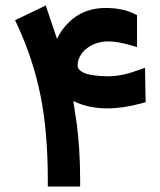

<svg xmlns="http://www.w3.org/2000/svg" viewBox="-20 -684 588 704"><path d="M155.3 -21Q155.3 -202.6 128.2 -335.4Q101.1 -468.3 43.5 -592.3L35.2 -609.9L52.7 -618.2L127.9 -654.3L147.5 -664.1L154.8 -643.1L189 -541.5Q197.3 -558.6 208 -574Q218.8 -589.4 234.9 -604.5Q251 -619.6 269.8 -630.6Q288.6 -641.6 313.7 -648.2Q338.9 -654.8 366.7 -654.8Q429.2 -654.8 471.7 -633.8L482.4 -628.4V-616.2V-537.1V-511.2L457.5 -518.6Q409.7 -532.2 377 -532.2Q345.7 -532.2 319.6 -519.8Q293.5 -507.3 279.1 -487.1Q264.6 -466.8 264.6 -443.8Q264.6 -426.3 291.5 -415.5Q318.4 -404.8 377.4 -404.3Q426.3 -404.3 485.8 -426.3L511.7 -435.5L512.2 -408.2L513.7 -324.7L514.2 -309.6L499.5 -305.2Q431.6 -286.6 373 -286.6Q303.7 -286.6 249 -313.5Q258.3 -253.4 262.5 -221.9Q266.6 -190.4 270.3 -137.7Q273.9 -85 273.9 -19.5V0H254.4H174.8H155.3V-19.5Z"/></svg>

Font: Samim WOL
Style: Bold-WOL
Weight: 700
Foundry: DejaVu fonts team - Redesigned by Saber Rastikerdar
Version: Version 4.0.5